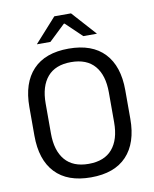

<svg xmlns="http://www.w3.org/2000/svg" viewBox="-91 -894 781 974"><g transform="rotate(-10 299.0 -406.5)"><path d="M299 12Q178 12 115 -54.8Q52 -121.5 52 -246V-393.5Q52 -517.5 115 -584.2Q178 -651 299 -651Q420 -651 483 -584.2Q546 -517.5 546 -393.5V-246Q546 -121.5 483 -54.8Q420 12 299 12ZM299 -57.5Q380 -57.5 421 -105.8Q462 -154 462 -242.5V-397Q462 -485.5 421 -533.5Q380 -581.5 299 -581.5Q218.5 -581.5 177.5 -533.5Q136.5 -485.5 136.5 -397V-242.5Q136.5 -154 177.5 -105.8Q218.5 -57.5 299 -57.5ZM145.5 -701.5 256.5 -825H342.5L453.5 -701.5V-700.5H384L301.5 -779.5H297.5L214.5 -700.5H145.5Z"/></g></svg>

Font: Anek Malayalam Medium
Style: Regular
Weight: 400
Version: Version 1.003